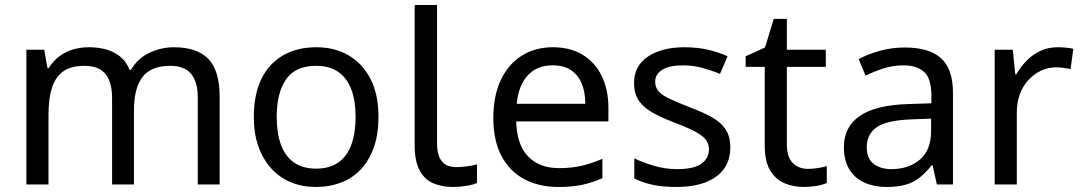

<svg xmlns="http://www.w3.org/2000/svg" viewBox="-20 -734 4306 764"><path d="M673 -546Q764 -546 809 -499.5Q854 -453 854 -349V0H767V-345Q767 -408 740.5 -440Q714 -472 658 -472Q580 -472 546.5 -427Q513 -382 513 -296V0H426V-345Q426 -387 414 -415.5Q402 -444 378 -458Q354 -472 316 -472Q262 -472 231 -449.5Q200 -427 186.5 -384Q173 -341 173 -278V0H85V-536H156L169 -463H174Q191 -491 215.5 -509.5Q240 -528 270 -537Q300 -546 332 -546Q394 -546 435.5 -524Q477 -502 496 -456H501Q528 -502 574.5 -524Q621 -546 673 -546Z M1486 -269Q1486 -202 1468.5 -150.5Q1451 -99 1418.5 -63Q1386 -27 1339.5 -8.5Q1293 10 1236 10Q1183 10 1138 -8.5Q1093 -27 1060 -63Q1027 -99 1008.5 -150.5Q990 -202 990 -269Q990 -358 1020 -419.5Q1050 -481 1106 -513.5Q1162 -546 1239 -546Q1312 -546 1367.5 -513.5Q1423 -481 1454.5 -419.5Q1486 -358 1486 -269ZM1081 -269Q1081 -206 1097.5 -159.5Q1114 -113 1149 -88Q1184 -63 1238 -63Q1292 -63 1327 -88Q1362 -113 1378.5 -159.5Q1395 -206 1395 -269Q1395 -333 1378 -378Q1361 -423 1326.5 -447.5Q1292 -472 1237 -472Q1155 -472 1118 -418Q1081 -364 1081 -269Z M1783 10Q1739 10 1704.5 -4.5Q1670 -19 1650 -55.5Q1630 -92 1630 -157V-714H1719V-165Q1719 -117 1737.5 -93Q1756 -69 1796 -69Q1818 -69 1841.5 -72.5Q1865 -76 1878 -80V-6Q1864 1 1836.5 5.5Q1809 10 1783 10Z M2180 -546Q2249 -546 2298.5 -516Q2348 -486 2374.5 -431.5Q2401 -377 2401 -304V-251H2034Q2036 -160 2080.5 -112.5Q2125 -65 2205 -65Q2256 -65 2295.5 -74.5Q2335 -84 2377 -102V-25Q2336 -7 2296 1.5Q2256 10 2201 10Q2125 10 2066.5 -21Q2008 -52 1975.5 -113.5Q1943 -175 1943 -264Q1943 -352 1972.5 -415Q2002 -478 2055.5 -512Q2109 -546 2180 -546ZM2179 -474Q2116 -474 2079.5 -433.5Q2043 -393 2036 -321H2309Q2309 -367 2295 -401Q2281 -435 2252.5 -454.5Q2224 -474 2179 -474Z M2886 -148Q2886 -96 2860 -61Q2834 -26 2786 -8Q2738 10 2672 10Q2616 10 2575.5 1Q2535 -8 2504 -24V-104Q2536 -88 2581.5 -74.5Q2627 -61 2674 -61Q2741 -61 2771 -82.5Q2801 -104 2801 -140Q2801 -160 2790 -176Q2779 -192 2750.5 -208Q2722 -224 2669 -244Q2617 -264 2580 -284Q2543 -304 2523 -332Q2503 -360 2503 -404Q2503 -472 2558.5 -509Q2614 -546 2704 -546Q2753 -546 2795.5 -536.5Q2838 -527 2875 -510L2845 -440Q2811 -454 2774 -464Q2737 -474 2698 -474Q2644 -474 2615.5 -456.5Q2587 -439 2587 -409Q2587 -387 2600 -371.5Q2613 -356 2643.5 -341.5Q2674 -327 2725 -307Q2776 -288 2812 -268Q2848 -248 2867 -219.5Q2886 -191 2886 -148Z M3195 -62Q3215 -62 3236 -65.5Q3257 -69 3270 -73V-6Q3256 1 3230 5.5Q3204 10 3180 10Q3138 10 3102.5 -4.5Q3067 -19 3045 -55Q3023 -91 3023 -156V-468H2947V-510L3024 -545L3059 -659H3111V-536H3266V-468H3111V-158Q3111 -109 3134.5 -85.5Q3158 -62 3195 -62Z M3580 -545Q3678 -545 3725 -502Q3772 -459 3772 -365V0H3708L3691 -76H3687Q3664 -47 3639.5 -27.5Q3615 -8 3583.5 1Q3552 10 3507 10Q3459 10 3420.5 -7Q3382 -24 3360 -59.5Q3338 -95 3338 -149Q3338 -229 3401 -272.5Q3464 -316 3595 -320L3686 -323V-355Q3686 -422 3657 -448Q3628 -474 3575 -474Q3533 -474 3495 -461.5Q3457 -449 3424 -433L3397 -499Q3432 -518 3480 -531.5Q3528 -545 3580 -545ZM3606 -259Q3506 -255 3467.5 -227Q3429 -199 3429 -148Q3429 -103 3456.5 -82Q3484 -61 3527 -61Q3595 -61 3640 -98.5Q3685 -136 3685 -214V-262Z M4188 -546Q4203 -546 4220.5 -544.5Q4238 -543 4251 -540L4240 -459Q4227 -462 4211.5 -464Q4196 -466 4182 -466Q4151 -466 4123 -453Q4095 -440 4073 -416.5Q4051 -393 4038.5 -360Q4026 -327 4026 -286V0H3938V-536H4010L4020 -438H4024Q4041 -468 4065 -492.5Q4089 -517 4120 -531.5Q4151 -546 4188 -546Z"/></svg>

Font: uhindi15
Style: Book
Weight: 400
Designer: Jelle Bosma - Monotype Design Team
Foundry: Monotype Imaging Inc.
Version: Version 2.003